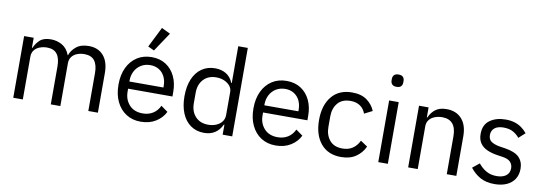

<svg xmlns="http://www.w3.org/2000/svg" viewBox="-59 -1175 4476 1582"><g transform="rotate(10 2179.5 -383.5)"><path d="M165 0H85V-516H165V-432H169Q186 -472 217 -500Q248 -528 308 -528Q359 -528 402 -503.5Q445 -479 466 -423H468Q482 -465 520.5 -496.5Q559 -528 625 -528Q704 -528 748.5 -476.5Q793 -425 793 -331V0H713V-317Q713 -385 686 -420.5Q659 -456 600 -456Q569 -456 541 -445.5Q513 -435 496 -413Q479 -391 479 -358V0H399V-317Q399 -386 372 -421Q345 -456 288 -456Q257 -456 228.5 -445.5Q200 -435 182.5 -413Q165 -391 165 -358Z M1152 12Q1082 12 1030 -21.5Q978 -55 949 -115.5Q920 -176 920 -258Q920 -340 949 -400.5Q978 -461 1030 -494.5Q1082 -528 1152 -528Q1221 -528 1271 -495.5Q1321 -463 1348 -406Q1375 -349 1375 -276V-238H1004V-214Q1004 -147 1044.5 -102.5Q1085 -58 1157 -58Q1206 -58 1242.5 -81Q1279 -104 1299 -147L1356 -106Q1331 -54 1278 -21Q1225 12 1152 12ZM1152 -461Q1109 -461 1075.5 -441Q1042 -421 1023 -385.5Q1004 -350 1004 -305V-298H1289V-309Q1289 -355 1272 -389Q1255 -423 1224 -442Q1193 -461 1152 -461ZM1265 -744 1159 -585 1107 -609 1192 -779Z M1837 0V-84H1833Q1810 -36 1772.5 -12Q1735 12 1682 12Q1618 12 1570.5 -21Q1523 -54 1497.5 -115Q1472 -176 1472 -258Q1472 -341 1497.5 -401.5Q1523 -462 1570.5 -495Q1618 -528 1682 -528Q1735 -528 1774 -504.5Q1813 -481 1833 -432H1837V-740H1917V0ZM1704 -60Q1741 -60 1771 -72.5Q1801 -85 1819 -108.5Q1837 -132 1837 -165V-357Q1837 -386 1819 -408Q1801 -430 1771 -443Q1741 -456 1704 -456Q1637 -456 1597.5 -413.5Q1558 -371 1558 -302V-214Q1558 -145 1597.5 -102.5Q1637 -60 1704 -60Z M2281 12Q2211 12 2159 -21.5Q2107 -55 2078 -115.5Q2049 -176 2049 -258Q2049 -340 2078 -400.5Q2107 -461 2159 -494.5Q2211 -528 2281 -528Q2350 -528 2400 -495.5Q2450 -463 2477 -406Q2504 -349 2504 -276V-238H2133V-214Q2133 -147 2173.5 -102.5Q2214 -58 2286 -58Q2335 -58 2371.5 -81Q2408 -104 2428 -147L2485 -106Q2460 -54 2407 -21Q2354 12 2281 12ZM2281 -461Q2238 -461 2204.5 -441Q2171 -421 2152 -385.5Q2133 -350 2133 -305V-298H2418V-309Q2418 -355 2401 -389Q2384 -423 2353 -442Q2322 -461 2281 -461Z M2828 12Q2719 12 2658.5 -61Q2598 -134 2598 -258Q2598 -382 2658.5 -455Q2719 -528 2828 -528Q2905 -528 2952 -494Q2999 -460 3021 -407L2954 -373Q2940 -413 2907.5 -435Q2875 -457 2828 -457Q2757 -457 2720.5 -413.5Q2684 -370 2684 -302V-214Q2684 -147 2720.5 -103Q2757 -59 2828 -59Q2877 -59 2912 -82Q2947 -105 2968 -149L3026 -110Q3001 -55 2951.5 -21.5Q2902 12 2828 12Z M3179 -637Q3154 -637 3142 -649.5Q3130 -662 3130 -682V-695Q3130 -715 3142 -727.5Q3154 -740 3179 -740Q3205 -740 3216.5 -727.5Q3228 -715 3228 -695V-682Q3228 -662 3216.5 -649.5Q3205 -637 3179 -637ZM3139 0V-516H3219V0Z M3469 0H3389V-516H3469V-432H3473Q3492 -476 3526.5 -502Q3561 -528 3619 -528Q3699 -528 3745.5 -476.5Q3792 -425 3792 -331V0H3712V-317Q3712 -386 3682.5 -421Q3653 -456 3595 -456Q3563 -456 3534 -445.5Q3505 -435 3487 -413Q3469 -391 3469 -358Z M4112 12Q4041 12 3992 -15.5Q3943 -43 3908 -89L3965 -135Q3995 -98 4032 -77Q4069 -56 4118 -56Q4169 -56 4197.5 -78Q4226 -100 4226 -140Q4226 -170 4206.5 -192Q4187 -214 4136 -221L4095 -227Q4048 -234 4010 -250.5Q3972 -267 3950.5 -297.5Q3929 -328 3929 -376Q3929 -453 3981.5 -490.5Q4034 -528 4113 -528Q4155 -528 4187.5 -518Q4220 -508 4246 -489.5Q4272 -471 4293 -445L4240 -397Q4223 -421 4190 -440.5Q4157 -460 4107 -460Q4058 -460 4032 -438.5Q4006 -417 4006 -380Q4006 -343 4031.5 -325.5Q4057 -308 4105 -300L4145 -294Q4231 -281 4267 -244.5Q4303 -208 4303 -149Q4303 -99 4280 -63Q4257 -27 4214 -7.5Q4171 12 4112 12Z"/></g></svg>

Font: IBM Plex Sans Var
Style: Regular
Weight: 400
Designer: Mike Abbink, Paul van der Laan, Pieter van Rosmalen
Foundry: Bold Monday
Version: Version 3.000